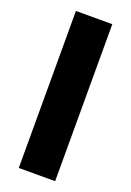

<svg xmlns="http://www.w3.org/2000/svg" viewBox="-131 -710 518 759"><g transform="rotate(20 128.0 -330.0)"><path d="M51.5 0V-660.5H204.5V0Z"/></g></svg>

Font: Anek Gurmukhi Medium
Style: Bold
Weight: 700
Version: Version 1.003